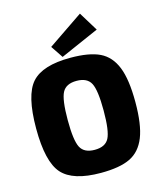

<svg xmlns="http://www.w3.org/2000/svg" viewBox="-137 -1044 971 1157"><g transform="rotate(-15 348.5 -466.0)"><path d="M546 -827 305 -721 254 -797 473 -946ZM348 -704Q466 -704 531 -672.5Q596 -641 627 -563.5Q658 -486 658 -345Q658 -204 627 -126.5Q596 -49 531 -17.5Q466 14 348 14Q174 14 106.5 -61.5Q39 -137 39 -345Q39 -553 106.5 -628.5Q174 -704 348 -704ZM437 -516Q414 -560 348 -560Q282 -560 259 -516Q236 -472 236 -345Q236 -218 259 -174Q282 -130 348 -130Q414 -130 437 -174Q460 -218 460 -345Q460 -472 437 -516Z"/></g></svg>

Font: Ezarion Extra Bold
Style: Regular
Weight: 800
Designer: Natanael Gama
Version: Version 1.001;PS 001.001;hotconv 1.0.70;makeotf.lib2.5.58329